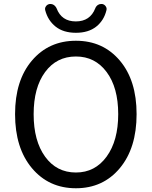

<svg xmlns="http://www.w3.org/2000/svg" viewBox="-20 -957 781 989"><path d="M57.6 -369.1Q57.6 -543 144.5 -645Q231.4 -747.1 371.1 -747.1Q510.7 -747.1 597.2 -645Q683.6 -543 683.6 -369.1Q683.6 -194.3 597.2 -90.8Q510.7 12.7 371.1 12.7Q231.4 12.7 144.5 -90.8Q57.6 -194.3 57.6 -369.1ZM371.1 -68.4Q469.7 -68.4 529.3 -150.4Q588.9 -232.4 588.9 -369.1Q588.9 -505.9 529.3 -585.9Q469.7 -666 371.1 -666Q271.5 -666 212.4 -585.9Q153.3 -505.9 153.3 -368.7Q153.3 -231.4 212.4 -149.9Q271.5 -68.4 371.1 -68.4ZM212.9 -904.3Q211.9 -907.2 211.9 -911.1Q211.9 -918 216.8 -924.8Q223.6 -934.6 236.3 -936.5Q238.3 -936.5 241.2 -936.5Q249 -936.5 256.8 -931.6Q266.6 -924.8 271.5 -914.1Q296.9 -846.7 370.6 -846.7Q444.3 -846.7 470.7 -914.1Q474.6 -924.8 484.4 -931.6Q492.2 -936.5 501 -936.5Q503.9 -936.5 505.9 -936.5Q517.6 -934.6 524.4 -924.8Q529.3 -918 529.3 -911.1Q529.3 -907.2 528.3 -904.3Q515.6 -851.6 475.6 -819.8Q435.5 -788.1 371.1 -788.1Q306.6 -788.1 266.6 -819.8Q226.6 -851.6 212.9 -904.3Z"/></svg>

Font: Gen Jyuu GothicX Regular
Style: Regular
Weight: 400
Designer: [Source Han Sans]
Ryoko NISHIZUKA  (kana & ideographs); Paul D. Hunt (Latin, Greek & Cyrillic); Wenlong ZHANG  (bopomofo
Version: Version 1.002.20150607